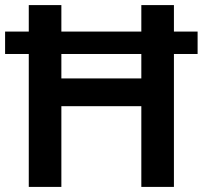

<svg xmlns="http://www.w3.org/2000/svg" viewBox="-20 -800 796 754"><path d="M93 -66H221V-383H535V-66H663V-588H756V-676H663V-780H535V-676H221V-780H93V-676H0V-588H93ZM221 -492V-588H535V-492Z"/></svg>

Font: Noto Sans Malayalam UI SemiBold
Style: Regular
Weight: 600
Designer: Jelle Bosma - Monotype Design Team
Foundry: Monotype Imaging Inc.
Version: Version 2.104